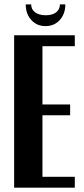

<svg xmlns="http://www.w3.org/2000/svg" viewBox="-20 -861 385 881"><path d="M254.9 -840.8H279.8Q279.8 -797.4 254.4 -769.3Q229 -741.2 189 -741.2Q148.9 -741.2 123.5 -769.3Q98.1 -797.4 98.1 -840.8H123Q123 -817.9 141.1 -804.4Q159.2 -791 189.9 -791Q220.2 -791 237.5 -804.4Q254.9 -817.9 254.9 -840.8ZM44.9 -699.2H323.2V-648.9H174.8V-381.8H301.8V-332H174.8V-49.8H323.2V0H44.9Z"/></svg>

Font: Moniqa Black Paragraph
Style: Regular
Weight: 900
Designer: Rajesh Rajput
Foundry: Rajesh Rajput
Version: Version 1.000